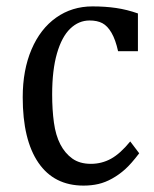

<svg xmlns="http://www.w3.org/2000/svg" viewBox="-20 -572 481 600"><path d="M411 -530V-412H349Q341 -448 328.5 -469.5Q316 -491 300 -499.5Q284 -508 260 -508Q226 -508 199.5 -482.5Q173 -457 158 -405Q143 -353 143 -277Q143 -229 148.5 -189Q154 -149 168.5 -121Q183 -93 206 -76.5Q229 -60 264 -60Q298 -60 327 -76Q356 -92 387 -130L415 -93Q390 -60 371 -43Q352 -26 330.5 -14Q309 -2 287.5 3Q266 8 241 8Q149 8 100 -63.5Q51 -135 51 -268Q51 -353 78.5 -417.5Q106 -482 155.5 -517Q205 -552 269 -552Q309 -552 343 -547Q377 -542 411 -530Z"/></svg>

Font: Myanglish
Style: Regular
Weight: 400
Designer: KyawKyaw ( MaYenGone)
Foundry: TattooFont3D
Version: Version 1.003 December 13, 2014